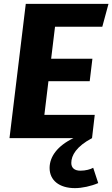

<svg xmlns="http://www.w3.org/2000/svg" viewBox="-20 -713 580 991"><path d="M508 -575 540 -693H113L29 0H359C276 40 236 96 236 154C236 217 285 258 367 258C403 258 450 248 487 232L461 153C447 161 422 168 395 168C364 168 348 153 348 128C348 89 374 43 455 0L469 -120H209L230 -294H443L457 -410H244L264 -575Z"/></svg>

Font: Fira Sans OT
Style: Bold Italic
Weight: 700
Italic angle: -8°
Designer: Carrois Corporate & Edenspiekermann
Foundry: Carrois Corporate GbR & Edenspiekermann AG
Version: Version 2.001